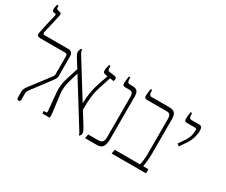

<svg xmlns="http://www.w3.org/2000/svg" viewBox="-136 -1258 1938 1650"><g transform="rotate(30 833.5 -433.0)"><path d="M152 7C163 7 169 -1 169 -12V-77C169 -93 175 -101 185 -115L323 -298C336 -316 345 -330 345 -345V-541C345 -565 339 -592 301 -592H66C50 -592 46 -600 50 -619L90 -792C96 -820 92 -829 78 -831L59 -835C42 -838 41 -850 41 -863V-873H27C25 -864 19 -841 19 -825C19 -810 23 -804 36 -801L52 -798C60 -796 60 -792 58 -785C52 -757 13 -600 13 -575C13 -556 27 -551 41 -551H292C306 -551 314 -544 314 -528V-348C314 -337 310 -332 302 -320L160 -133C144 -112 134 -95 134 -77V-12C134 0 141 7 152 7Z M384 0H456C460 -14 459 -27 455 -58L434 -224C427 -274 437 -323 452 -373L474 -448L731 -34C742 -17 748 -9 748 4H758C764 -3 769 -13 769 -24C769 -41 759 -58 744 -83L670 -202C670 -324 680 -379 701 -443L737 -553L775 -547C778 -556 780 -563 780 -571C780 -583 774 -588 763 -590L710 -598C692 -600 687 -606 687 -632V-647H673C666 -625 662 -606 662 -589C662 -571 668 -564 686 -561L709 -557L672 -447C655 -397 642 -325 640 -250L421 -603C413 -616 407 -626 407 -640V-647H393C388 -636 383 -624 383 -612C383 -599 388 -586 400 -566L454 -480L419 -371C400 -315 395 -265 400 -215L416 -41C417 -28 415 -25 404 -25H384Z M808 0H925C974 0 999 -24 999 -103V-519C999 -574 982 -592 935 -592H910C892 -592 884 -605 884 -631V-647H870C865 -623 862 -595 862 -579C862 -561 867 -551 886 -551H929C958 -551 968 -539 968 -496V-105C968 -58 957 -41 908 -41H815Z M1072 0H1413V-41H1361C1365 -58 1373 -119 1373 -160V-514C1373 -570 1354 -592 1302 -592H1127C1108 -592 1101 -605 1101 -631V-647H1086C1081 -623 1078 -594 1078 -580C1078 -561 1083 -551 1102 -551H1299C1329 -551 1342 -540 1342 -497V-142C1342 -109 1335 -58 1330 -41H1079Z M1541 -341 1588 -410C1615 -450 1631 -503 1631 -546C1631 -582 1620 -592 1597 -592H1524C1506 -592 1497 -604 1497 -630V-647H1483C1478 -622 1475 -595 1475 -580C1475 -560 1480 -551 1500 -551H1581C1596 -551 1597 -543 1597 -530C1597 -493 1588 -458 1564 -422L1520 -358Z"/></g></svg>

Font: Noto Serif Hebrew Condensed ExtraLight
Style: Regular
Weight: 200
Width: 3
Designer: Monotype Design Team
Foundry: Monotype Imaging Inc.
Version: Version 2.004